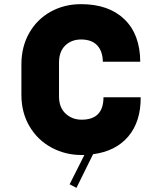

<svg xmlns="http://www.w3.org/2000/svg" viewBox="-20 -731 780 924"><path d="M428 11 348 173 315 156 386 15H373Q294 15 227.5 -21Q161 -57 122 -123Q83 -189 83 -275V-421Q83 -506 120.5 -572Q158 -638 223.5 -674.5Q289 -711 370 -711Q503 -711 578.5 -638.5Q654 -566 655 -434H475Q474 -485 447.5 -513Q421 -541 370 -541Q324 -541 294 -512Q264 -483 264 -430V-267Q264 -214 295.5 -184.5Q327 -155 373 -155Q478 -155 478 -263H657Q658 -146 597.5 -74.5Q537 -3 428 11Z"/></svg>

Font: M Major Mono Display
Style: Regular
Weight: 400
Designer: Emre Parlak
Foundry: Emre Parlak
Version: Version 2.000; ttfautohint (v1.8) -l 8 -r 50 -G 200 -x 14 -D